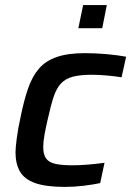

<svg xmlns="http://www.w3.org/2000/svg" viewBox="-20 -727 516 755"><path d="M236 8Q161 8 118.5 -7Q76 -22 58.5 -52.5Q41 -83 41 -128Q41 -146 46 -184Q51 -222 61 -267Q74 -332 90.5 -379.5Q107 -427 133.5 -457.5Q160 -488 203.5 -503Q247 -518 314 -518Q357 -518 400.5 -514Q444 -510 476 -504L458 -423Q435 -427 402 -430Q369 -433 340 -433Q296 -433 267 -425.5Q238 -418 220 -399Q202 -380 190.5 -345Q179 -310 167 -255Q159 -220 154.5 -194Q150 -168 150 -149Q150 -119 161.5 -103.5Q173 -88 198.5 -82.5Q224 -77 266 -77Q294 -77 329 -80Q364 -83 391 -87L374 -7Q346 -1 308.5 3.5Q271 8 236 8ZM288 -616 307 -707H400L382 -616Z"/></svg>

Font: Saira Thin Medium
Style: Italic
Weight: 500
Italic angle: -12°
Version: Version 1.101